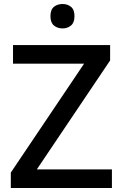

<svg xmlns="http://www.w3.org/2000/svg" viewBox="-20 -939 614 959"><path d="M539 0H34V-77L400 -621H45V-714H530V-637L164 -93H539ZM293 -919Q317 -919 334.5 -905Q352 -891 352 -858Q352 -826 334.5 -811.5Q317 -797 293 -797Q267 -797 249.5 -811.5Q232 -826 232 -858Q232 -891 249.5 -905Q267 -919 293 -919Z"/></svg>

Font: Noto Sans Myanmar Medium
Style: Regular
Weight: 500
Designer: Monotype Design Team
Foundry: Monotype Imaging Inc.
Version: Version 2.107; ttfautohint (v1.8.4.7-5d5b)